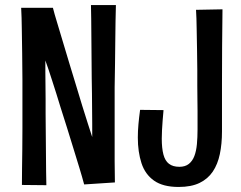

<svg xmlns="http://www.w3.org/2000/svg" viewBox="-20 -735 957 762"><path d="M64 -704H190Q196 -680 206.5 -646Q217 -612 229 -571Q241 -530 254.5 -486Q268 -442 281 -399Q294 -356 306 -316.5Q318 -277 328.5 -245Q339 -213 346 -191Q346 -216 346 -244Q346 -272 345.5 -301.5Q345 -331 345 -362.5Q345 -394 344 -426Q344 -456 343.5 -485.5Q343 -515 343 -544.5Q343 -574 342.5 -603Q342 -632 342 -660Q342 -688 341 -715H440Q439 -686 438.5 -649Q438 -612 437.5 -570Q437 -528 436.5 -481.5Q436 -435 435 -388Q435 -338 435 -287.5Q435 -237 435 -188.5Q435 -140 435 -95Q435 -50 436 -11L314 -3Q306 -33 295 -69Q284 -105 271.5 -145.5Q259 -186 246 -228Q233 -270 220 -310Q212 -337 203.5 -363.5Q195 -390 187.5 -413.5Q180 -437 173 -458Q166 -479 160 -495Q160 -473 160 -448.5Q160 -424 160.5 -397.5Q161 -371 161 -342.5Q161 -314 161 -285Q161 -256 161.5 -227Q162 -198 162 -169Q162 -140 162.5 -111.5Q163 -83 163 -55Q163 -27 164 0L67 -1Q67 -32 67.5 -67.5Q68 -103 68.5 -143Q69 -183 69 -225Q69 -267 69 -311Q69 -365 69 -419Q69 -473 68 -524.5Q67 -576 66.5 -621.5Q66 -667 64 -704ZM689 7Q627 7 591.5 -18Q556 -43 541.5 -87.5Q527 -132 527 -189Q527 -215 529.5 -242.5Q532 -270 536 -299L629 -298Q627 -277 625.5 -257Q624 -237 623 -219Q622 -201 622 -185Q622 -147 628.5 -122Q635 -97 650.5 -85Q666 -73 692 -73Q715 -73 729.5 -84.5Q744 -96 751.5 -116Q759 -136 761.5 -163Q764 -190 764 -221Q764 -237 764 -255.5Q764 -274 764 -295Q764 -316 763.5 -341Q763 -366 763 -396Q763 -422 763 -459Q763 -496 762 -538.5Q761 -581 760.5 -622Q760 -663 758 -696L863 -698Q862 -628 861.5 -549Q861 -470 861 -402Q861 -368 861 -338Q861 -308 861 -278Q861 -248 861 -213Q861 -164 852.5 -123.5Q844 -83 824.5 -54Q805 -25 772 -9Q739 7 689 7Z"/></svg>

Font: Truculenta SemiBold
Style: Regular
Weight: 600
Version: Version 1.002